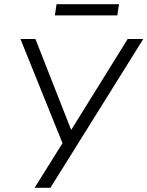

<svg xmlns="http://www.w3.org/2000/svg" viewBox="-20 -890 699 910"><path d="M144 0 286 -227 282 -197 77 -705H148L317 -275H318L585 -705H659L219 0ZM240 -817 248 -870H544L536 -817Z"/></svg>

Font: Nunito Sans 7pt SemiCondensed Light
Style: Italic
Weight: 300
Width: 4
Italic angle: -9°
Designer: Vernon Adams
Foundry: Vernon Adams
Version: Version 3.101;gftools[0.9.27]